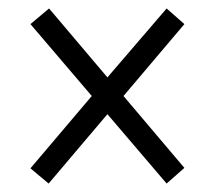

<svg xmlns="http://www.w3.org/2000/svg" viewBox="-20 -585 505 454"><path d="M95 -151 52 -187 197 -358 52 -528 96 -565 234 -402 374 -565 416 -528 272 -358 416 -188 374 -151 234 -315Z"/></svg>

Font: Noto Serif Condensed
Style: Regular
Weight: 400
Width: 3
Designer: Monotype Design Team
Foundry: Monotype Imaging Inc.
Version: Version 2.013; ttfautohint (v1.8.4.7-5d5b)